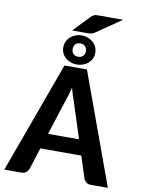

<svg xmlns="http://www.w3.org/2000/svg" viewBox="-102 -1033 811 1102"><g transform="rotate(10 303.0 -482.5)"><path d="M2 0ZM605.5 0H506.8Q489.7 0 479.5 -8.1Q469.2 -16.1 464.4 -28.3L423.3 -155.8H184.6L144 -28.8Q140.1 -18.1 129.2 -9Q118.2 0 102.1 0H2L238.3 -648.4H369.1ZM213.4 -245.6H394L328.1 -450.7Q322.3 -465.8 315.9 -486.1Q309.6 -506.3 303.2 -530.3Q297.4 -506.3 291 -485.8Q284.7 -465.3 279.3 -450.2ZM213.4 -749.5Q213.4 -769 220.9 -784.9Q228.5 -800.8 241.5 -812Q254.4 -823.2 271 -829.6Q287.6 -835.9 305.7 -835.9Q324.7 -835.9 341.8 -829.6Q358.9 -823.2 371.8 -812Q384.8 -800.8 392.3 -784.9Q399.9 -769 399.9 -749.5Q399.9 -731 392.3 -715.6Q384.8 -700.2 371.8 -689.2Q358.9 -678.2 341.8 -672.1Q324.7 -666 305.7 -666Q287.6 -666 271 -672.1Q254.4 -678.2 241.5 -689.2Q228.5 -700.2 220.9 -715.6Q213.4 -731 213.4 -749.5ZM268.1 -749.5Q268.1 -732.9 278.1 -722.2Q288.1 -711.4 307.1 -711.4Q324.2 -711.4 334.7 -722.2Q345.2 -732.9 345.2 -749.5Q345.2 -768.1 334.7 -778.6Q324.2 -789.1 307.1 -789.1Q288.1 -789.1 278.1 -778.6Q268.1 -768.1 268.1 -749.5ZM524.4 -965.3 378.9 -865.7Q367.7 -858.4 359.1 -856.2Q350.6 -854 336.4 -854H246.6L335.4 -946.8Q341.3 -953.1 346.4 -956.8Q351.6 -960.4 357.4 -962.4Q363.3 -964.4 370.4 -964.8Q377.4 -965.3 387.2 -965.3Z"/></g></svg>

Font: Carlito
Style: Bold
Weight: 700
Designer: Lukasz Dziedzic
Foundry: tyPoland Lukasz Dziedzic
Version: Version 1.104